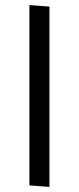

<svg xmlns="http://www.w3.org/2000/svg" viewBox="-20 -731 310 757"><path d="M175 -705V6L96 0V-711Z"/></svg>

Font: Palanquin
Style: Regular
Weight: 400
Designer: Pria Ravichandran
Version: Version 1.0.4